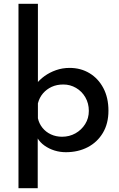

<svg xmlns="http://www.w3.org/2000/svg" viewBox="-20 -797 633 1018"><path d="M329 10Q298 10 269 1Q240 -8 216 -25Q192 -42 178 -66L180 -103V201H78V-777H181V-326L170 -349Q189 -374 216 -393.5Q243 -413 277 -425Q311 -437 349 -437Q408 -437 454.5 -409Q501 -381 528 -330Q555 -279 555 -210Q555 -142 525.5 -92.5Q496 -43 445 -16.5Q394 10 329 10ZM309 -72Q348 -72 380 -90Q412 -108 431.5 -139Q451 -170 451 -209Q451 -249 432.5 -281Q414 -313 383 -331Q352 -349 316 -349Q281 -349 254 -336.5Q227 -324 208 -302Q189 -280 181 -249V-170Q187 -142 205 -119.5Q223 -97 250 -84.5Q277 -72 309 -72Z"/></svg>

Font: Josefin Sans Thin Medium
Style: Regular
Weight: 500
Version: Version 2.000